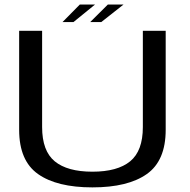

<svg xmlns="http://www.w3.org/2000/svg" viewBox="-20 -808 822 832"><path d="M380.5 4Q226.5 4 144.8 -53.8Q63 -111.5 63 -245.5V-674.5H162.5V-257.5Q162.5 -154 217.2 -109Q272 -64 380.5 -64Q489 -64 544 -109Q599 -154 599 -257.5V-674.5H698V-245.5Q698 -111.5 616.2 -53.8Q534.5 4 380.5 4ZM371 -712.5 447.5 -788.5H515.5L419 -712.5ZM251 -712.5 326 -788.5H392L298.5 -712.5Z"/></svg>

Font: Anybody ExtraExpanded
Style: Regular
Weight: 400
Width: 8
Designer: Tyler Finck
Foundry: Etcetera Type Company
Version: Version 1.010; ttfautohint (v1.8.3) -l 8 -r 50 -G 200 -x 14 